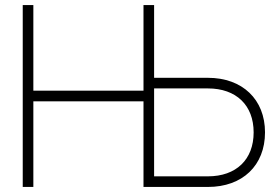

<svg xmlns="http://www.w3.org/2000/svg" viewBox="-20 -740 1109 760"><path d="M112 0V-339H548V0H803C940 0 1029 -85 1029 -216C1029 -346.5 939.5 -432 803 -432H590V-720H548V-381H112V-720H70V0ZM590 -42V-390H803C915 -390 984 -323.5 984 -216C984 -108.5 915 -42 803 -42Z"/></svg>

Font: Vela Sans ExtLt
Style: Regular
Weight: 200
Designer: Principal design: Mikhail Sharanda - project Manrope.
Design modification: Ravid Balaliev
Foundry: Mikhail Sharanda
Version: Version 1.001